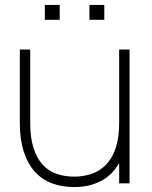

<svg xmlns="http://www.w3.org/2000/svg" viewBox="-20 -740 613 775"><path d="M341 -660V-720H401V-660ZM161 -660V-720H221V-660ZM102 -244Q102 -183.5 115.5 -142Q129 -100.5 152.5 -75Q176 -49.5 208.5 -38.2Q241 -27 279 -27Q316.5 -27 349.8 -38.2Q383 -49.5 407.8 -75Q432.5 -100.5 446.8 -142Q461 -183.5 461 -244V-540H503V0H461V-81.5Q452 -66.5 438 -49.5Q424 -32.5 402.5 -18.2Q381 -4 350.8 5.5Q320.5 15 279 15Q230 15 189.5 -0.2Q149 -15.5 120.2 -47.5Q91.5 -79.5 75.8 -128.2Q60 -177 60 -244V-540H102Z"/></svg>

Font: Vela Sans ExtLt
Style: Regular
Weight: 200
Designer: Principal design: Mikhail Sharanda - project Manrope.
Design modification: Ravid Balaliev
Foundry: Mikhail Sharanda
Version: Version 1.001